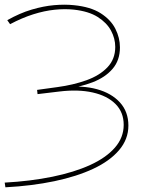

<svg xmlns="http://www.w3.org/2000/svg" viewBox="-45 -723 628 818"><path d="M-22 75 -25 55Q85 49 178 30Q271 11 339 -20Q407 -51 444.5 -94Q482 -137 482 -191Q482 -245 447 -280Q412 -315 350 -329Q288 -343 207 -333L115 -322L113 -340L200 -352Q267 -361 323 -381Q379 -401 412.5 -436Q446 -471 446 -523Q446 -559 428 -592.5Q410 -626 371.5 -650.5Q333 -675 269 -682Q231 -686 187.5 -681.5Q144 -677 96.5 -662Q49 -647 -2 -620L-14 -637Q39 -667 89.5 -682Q140 -697 185.5 -701Q231 -705 269 -701Q341 -694 384 -666.5Q427 -639 446.5 -600.5Q466 -562 466 -521Q466 -466 434.5 -429.5Q403 -393 349.5 -372.5Q296 -352 229 -343V-351Q306 -360 368 -343Q430 -326 466 -286.5Q502 -247 502 -188Q502 -130 462.5 -83.5Q423 -37 352.5 -4Q282 29 186.5 49Q91 69 -22 75Z"/></svg>

Font: Montserrat Alternates Thin
Style: Regular
Weight: 100
Designer: Julieta Ulanovsky
Foundry: Julieta Ulanovsky
Version: Version 9.000